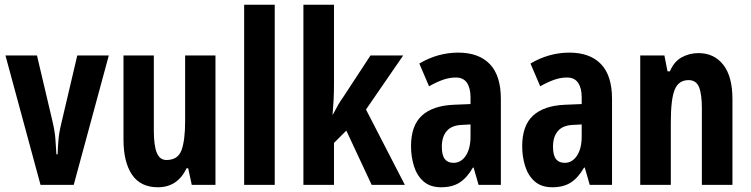

<svg xmlns="http://www.w3.org/2000/svg" viewBox="-20 -780 3169 810"><path d="M151 0 3 -546H136L201 -270Q211 -228 213.5 -196.5Q216 -165 218 -129H223Q224 -157 226.5 -188.5Q229 -220 239 -261L306 -546H439L291 0Z M889 -546V0H789L774 -70H767Q729 10 646 10Q573 10 537 -43Q501 -96 501 -191V-546H629V-228Q629 -166 641.5 -135.5Q654 -105 682 -105Q731 -105 746 -147Q761 -189 761 -268V-546Z M1139 0H1010V-760H1139Z M1389 -426Q1389 -388 1387.5 -359.5Q1386 -331 1383 -296H1384Q1398 -322 1406 -336.5Q1414 -351 1427 -369L1543 -546H1681L1524 -318L1688 0H1548L1441 -229L1389 -177V0H1260V-760H1389Z M1913 -558Q2000 -558 2046.5 -509.5Q2093 -461 2093 -363V0H1999L1978 -73H1975Q1951 -31 1920 -10.5Q1889 10 1841 10Q1795 10 1767 -14.5Q1739 -39 1726.5 -79Q1714 -119 1714 -163Q1714 -250 1759.5 -292Q1805 -334 1893 -338L1965 -341V-370Q1965 -408 1950 -430.5Q1935 -453 1903 -453Q1877 -453 1850.5 -444Q1824 -435 1790 -416L1749 -512Q1827 -558 1913 -558ZM1927 -253Q1885 -251 1864.5 -227Q1844 -203 1844 -161Q1844 -125 1856.5 -109Q1869 -93 1893 -93Q1925 -93 1945 -123Q1965 -153 1965 -204V-255Z M2382 -558Q2469 -558 2515.5 -509.5Q2562 -461 2562 -363V0H2468L2447 -73H2444Q2420 -31 2389 -10.5Q2358 10 2310 10Q2264 10 2236 -14.5Q2208 -39 2195.5 -79Q2183 -119 2183 -163Q2183 -250 2228.5 -292Q2274 -334 2362 -338L2434 -341V-370Q2434 -408 2419 -430.5Q2404 -453 2372 -453Q2346 -453 2319.5 -444Q2293 -435 2259 -416L2218 -512Q2296 -558 2382 -558ZM2396 -253Q2354 -251 2333.5 -227Q2313 -203 2313 -161Q2313 -125 2325.5 -109Q2338 -93 2362 -93Q2394 -93 2414 -123Q2434 -153 2434 -204V-255Z M2926 -556Q2993 -556 3031.5 -506.5Q3070 -457 3070 -362V0H2941V-325Q2941 -383 2929 -412.5Q2917 -442 2885 -442Q2843 -442 2826.5 -402Q2810 -362 2810 -264V0H2681V-546H2783L2796 -479H2806Q2824 -521 2856.5 -538.5Q2889 -556 2926 -556Z"/></svg>

Font: Noto Sans Sinhala UI ExtraCondensed
Style: Bold
Weight: 700
Width: 2
Designer: Jelle Bosma - Monotype Design Team
Foundry: Monotype Imaging Inc.
Version: Version 2.006; ttfautohint (v1.8.4.7-5d5b)